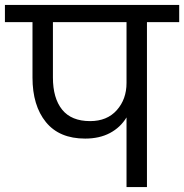

<svg xmlns="http://www.w3.org/2000/svg" viewBox="-47 -760 748 780"><path d="M681 -670H550V0H467V-283Q442 -242 399.5 -219.5Q357 -197 299 -197Q194 -197 139.5 -264Q85 -331 85 -445V-670H-27V-740H681ZM467 -670H168V-445Q168 -361 205.5 -314.5Q243 -268 319 -268Q388 -268 427.5 -312.5Q467 -357 467 -423Z"/></svg>

Font: Poppins A&M
Style: Regular-A&M
Weight: 400
Designer: Ninad Kale (Devanagari), Jonny Pinhorn (Latin)
Foundry: Indian Type Foundry
Version: 4.004